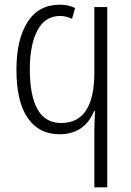

<svg xmlns="http://www.w3.org/2000/svg" viewBox="-20 -562 559 818"><path d="M235 -542Q144 -542 97 -467.5Q50 -393 50 -265Q50 -129 98 -59.5Q146 10 233 10Q340 10 381 -89H385Q384 -72 383 -49Q382 -26 382 -7V236H437V-532H382V-253Q382 -38 241 -38Q172 -38 139.5 -97Q107 -156 107 -266Q107 -371 139.5 -432.5Q172 -494 236 -494Q252 -494 265 -490Q278 -486 287 -482L300 -528Q272 -542 235 -542Z"/></svg>

Font: Noto Sans UI SemiCondensed Light
Style: Regular
Weight: 300
Width: 4
Designer: Monotype Design Team
Foundry: Monotype Imaging Inc.
Version: Version 1.901